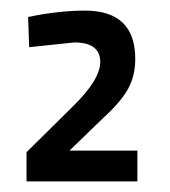

<svg xmlns="http://www.w3.org/2000/svg" viewBox="-20 -820 320 362"><path d="M30 -533 118 -620Q169 -670 169 -703Q169 -740 120 -740L35 -731L33 -788Q91 -800 140 -800Q235 -800 235 -709Q235 -677 221.5 -652.5Q208 -628 174 -597L111 -536H239V-478H30Z"/></svg>

Font: Cairo
Style: Regular
Weight: 400
Designer: Mohamed Gaber, the designers of Titillium
Foundry: Kief Type Foundry
Version: Version 2.009; ttfautohint (v1.5.33-1714) -l 8 -r 50 -G 200 